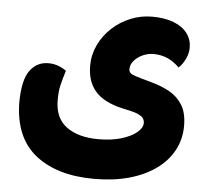

<svg xmlns="http://www.w3.org/2000/svg" viewBox="-51 -519 877 818"><g transform="rotate(5 387.5 -110.0)"><path d="M35 -48Q35 -147 65 -188Q95 -229 144 -229Q167 -229 187 -221.5Q207 -214 221 -203Q209 -165 203 -139Q197 -113 197 -76Q197 1 247.5 38Q298 75 384 75Q441 75 483 62Q525 49 548 29.5Q571 10 571 -11Q571 -28 557 -38.5Q543 -49 514 -56L474 -65Q395 -83 358.5 -124.5Q322 -166 322 -234Q322 -281 342 -323Q362 -365 396.5 -397Q431 -429 475 -447Q519 -465 567 -465Q622 -465 660 -450Q698 -435 718 -408.5Q738 -382 738 -347Q738 -323 726.5 -299Q715 -275 698 -259Q673 -284 646 -295.5Q619 -307 587 -307Q563 -307 541 -297Q519 -287 504.5 -270.5Q490 -254 490 -234Q490 -218 505.5 -211.5Q521 -205 540 -200L593 -185Q633 -174 667 -155Q701 -136 722 -102.5Q743 -69 743 -13Q743 44 717.5 91.5Q692 139 644 173.5Q596 208 529.5 226.5Q463 245 381 245Q223 245 130.5 172.5Q38 100 35 -48Z"/></g></svg>

Font: Baloo Bhaijaan 2 ExtraBold
Style: Regular
Weight: 800
Designer: Sanskriti Dholi, Noopur Datye and Ek Type
Foundry: Ek Type
Version: Version 1.701